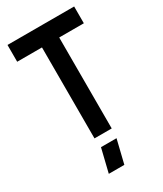

<svg xmlns="http://www.w3.org/2000/svg" viewBox="-220 -765 895 1055"><g transform="rotate(-30 227.5 -238.0)"><path d="M143.6 208 179.7 59.6H278.3L242.2 208ZM15.6 -577.1V-683.6H438.5V-577.1H282.2V0H172.9V-577.1Z"/></g></svg>

Font: Post No Bills Jaffna
Style: Bold
Weight: 700
Designer: Kosala Senevirathne, Siva Puranthara, Lasantha Premarathna, Tharique Azeez
Foundry: Mooniak
Version: Version 1.220 ; ttfautohint (v1.6)